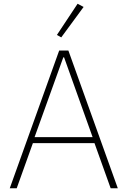

<svg xmlns="http://www.w3.org/2000/svg" viewBox="-20 -1002 679 1022"><path d="M425 -965 306 -803 283 -816 393 -982ZM69 0H32L295 -733H344L607 0H569L483 -240H155ZM317 -697 164 -272H473L321 -697Z"/></svg>

Font: IBM Plex Sans JP ExtraLight
Style: Regular
Weight: 200
Designer: Mike Abbink; Paul van der Laan; Pieter van Rosmalen; Wujin Sim; Yejin Wi; Jinhee Kim; Boomi Park; Yona Kim; Kichan Ma
Foundry: Sandoll Inc.
Version: Version 1.001